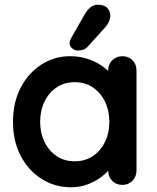

<svg xmlns="http://www.w3.org/2000/svg" viewBox="-20 -783 663 813"><path d="M498 -545Q524 -545 541 -528Q558 -511 558 -484V-61Q558 -35 541 -17.5Q524 0 498 0Q472 0 455 -17.5Q438 -35 438 -61V-110L460 -101Q460 -88 446 -69.5Q432 -51 408 -33Q384 -15 351.5 -2.5Q319 10 281 10Q212 10 156 -25.5Q100 -61 67.5 -123.5Q35 -186 35 -267Q35 -349 67.5 -411.5Q100 -474 155 -509.5Q210 -545 277 -545Q320 -545 356 -532Q392 -519 418.5 -499Q445 -479 459.5 -458.5Q474 -438 474 -424L438 -411V-484Q438 -510 455 -527.5Q472 -545 498 -545ZM296 -100Q340 -100 373 -122Q406 -144 424.5 -182Q443 -220 443 -267Q443 -315 424.5 -353Q406 -391 373 -413Q340 -435 296 -435Q253 -435 220 -413Q187 -391 168.5 -353Q150 -315 150 -267Q150 -220 168.5 -182Q187 -144 220 -122Q253 -100 296 -100ZM307 -569Q299 -569 286.5 -577.5Q274 -586 275 -602Q275 -611 281 -621L339 -723Q348 -739 362 -751Q376 -763 394 -763Q422 -763 435 -748.5Q448 -734 447 -713Q446 -703 441.5 -692Q437 -681 428 -670L352 -586Q342 -575 330 -572Q318 -569 307 -569Z"/></svg>

Font: Quicksand Variable Light
Style: Regular
Weight: 300
Designer: Andrew Paglinawan
Foundry: Andrew Paglinawan
Version: Version 3.004